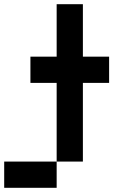

<svg xmlns="http://www.w3.org/2000/svg" viewBox="-20 -895 665 915"><path d="M0 0V-125H250V0ZM125 -500V-625H250V-875H375V-625H500V-500H375V-125H250V-500Z"/></svg>

Font: Galmuri7 Regular
Style: Regular
Weight: 400
Designer: Lee Minseo (quiple)
Version: Version 2.399;hotconv 1.1.1;makeotfexe 2.6.0 DEVELOPMENT